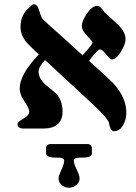

<svg xmlns="http://www.w3.org/2000/svg" viewBox="-20 -612 646 914"><path d="M427.7 -110.4Q385.7 -149.9 194.3 -326.2Q164.1 -294.4 163.6 -271.5Q163.6 -241.2 192.9 -211.9Q220.7 -189 247.6 -166.5Q277.8 -132.3 277.8 -81.1Q277.8 0 184.1 0H92.8Q63.5 0 63.5 -21.5Q63.5 -31.7 91.3 -46.9Q119.1 -62 119.1 -81.1Q119.1 -96.2 96.4 -129.4Q73.7 -162.6 73.7 -190.4Q73.7 -257.8 165 -353Q119.1 -395 106.4 -410.2Q77.1 -445.8 77.6 -483.9Q77.6 -545.9 125.5 -581.5L127 -582.5Q133.3 -591.3 141.1 -591.8Q157.7 -591.8 165 -566.4Q175.3 -533.2 179.7 -526.1Q184.1 -519 210.9 -495.1Q284.7 -430.2 373 -349.1Q419.9 -399.9 420.4 -408.7Q420.4 -415 395 -441.2Q369.6 -467.3 369.6 -487.3Q369.6 -512.7 394.3 -548.3Q418.9 -584 442.9 -584Q458 -584 477.5 -553.7L539.6 -496.6Q577.6 -460.9 577.6 -425.3Q577.6 -401.4 556.2 -366.7Q533.2 -328.6 511.7 -328.6Q505.4 -328.6 485.6 -352.8Q465.8 -377 455.6 -377Q445.3 -377 403.8 -322.3Q507.8 -228.5 520.5 -214.4Q581.5 -146 581.5 -76.2Q581.5 -44.4 567.4 -19Q550.8 12.7 522 12.7Q505.4 12.7 497.6 -30.3Q489.7 -50.8 427.7 -110.4ZM365.2 138.2Q331.1 138.2 331.1 152.3Q331.1 166.5 345 195.1Q358.9 223.6 358.9 237.3Q358.9 256.3 343 269Q327.1 281.7 308.1 281.7Q289.1 281.7 273.9 269Q258.8 256.3 258.8 237.3Q258.8 226.1 272.2 196.8Q285.6 167.5 285.6 152.3Q285.6 138.2 252.4 138.2Q199.2 139.6 199.2 118.2V95.2Q199.2 73.7 222.2 73.7H394.5Q417.5 73.7 417.5 95.2V118.2Q417.5 139.6 365.2 138.2Z"/></svg>

Font: Accordance
Style: Bold
Weight: 700
Version: Version 1.2 (build January 31, 2020) Miklal Software Solutio